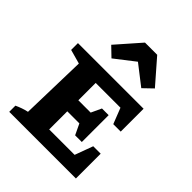

<svg xmlns="http://www.w3.org/2000/svg" viewBox="-220 -928 1057 1057"><g transform="rotate(45 308.5 -399.0)"><path d="M493 -193H551V0H32V-48Q49 -56 67.5 -62.5Q86 -69 105 -73L115 -459L32 -482V-535H543V-357H485L449 -449H256V-314H352L380 -374H432V-165H380L350 -228H256V-87H454ZM386 -798 508 -658 454 -606 338 -696 222 -606 168 -658 291 -798Z"/></g></svg>

Font: Piazzolla SC
Style: Bold
Weight: 700
Designer: Juan Pablo del Peral
Foundry: Huerta Tipografica
Version: Version 1.330